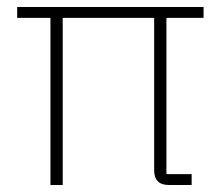

<svg xmlns="http://www.w3.org/2000/svg" viewBox="-20 -528 638 548"><path d="M455 -31H527V0H462Q420 0 420 -42V-477H159V0H124V-477H29V-508H561V-477H455Z"/></svg>

Font: IBM Plex Sans Hebrew ExtraLight
Style: Regular
Weight: 200
Designer: Mike Abbink, Paul van der Laan, Pieter van Rosmalen, Yanek Iontef
Foundry: Bold Monday
Version: Version 1.2